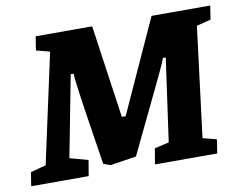

<svg xmlns="http://www.w3.org/2000/svg" viewBox="-99 -702 1000 796"><g transform="rotate(-10 401.5 -304.5)"><path d="M763 -536 705 -73 763 -58 754 0H492L503 -66L564 -80L613 -429H601Q597 -416 579 -377.5Q561 -339 545 -306L420 -46L310 -29L281 -40L244 -279Q238 -318 231.5 -367Q225 -416 225 -429H213L147 -87L224 -66L213 0H-29L-20 -58L45 -75L145 -536L88 -551L97 -609H335L391 -218H407L585 -609H832L823 -551Z"/></g></svg>

Font: Grenze
Style: Bold Italic
Weight: 700
Italic angle: -10°
Designer: Renata Polastri
Foundry: Omnibus-Type
Version: Version 1.002; ttfautohint (v1.8)